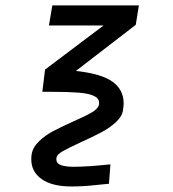

<svg xmlns="http://www.w3.org/2000/svg" viewBox="-20 -570 640 712"><path d="M174 -550H495L483.5 -478L261.5 -307Q356.5 -296.5 397.5 -266.8Q438.5 -237 438.5 -187Q438.5 -175.5 436 -160.5Q432 -137 408.8 -116Q385.5 -95 355.2 -79Q325 -63 278.5 -42Q233 -21 212.2 -9Q191.5 3 189.5 14.5Q189 16.5 189 20Q189 36.5 206.5 42.5Q224 48.5 254.5 48.5Q270 48.5 277.5 48Q298 47.5 316.8 46Q335.5 44.5 352 43L389.5 39.5L384 111.5Q376.5 112 347 115Q293 121.5 245.5 121.5Q173 121.5 134.5 94.2Q96 67 96 21Q96 11.5 97.5 1.5Q102 -24.5 124.8 -46.2Q147.5 -68 176.8 -83.5Q206 -99 251.5 -119.5Q298.5 -140 321.5 -153.8Q344.5 -167.5 347 -182.5Q347.5 -184.5 347.5 -188.5Q347.5 -205.5 328 -214.5Q308.5 -223.5 271.2 -226.5Q234 -229.5 171 -229.5H137L147 -312L364 -475.5H161.5Z"/></svg>

Font: JuliaMono Medium
Style: Italic
Weight: 500
Italic angle: -9°
Monospace: yes
Designer: cormullion
Foundry: corm
Version: Version 0.054; ttfautohint (v1.8.4)